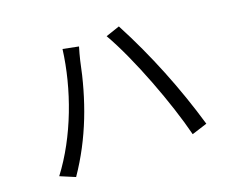

<svg xmlns="http://www.w3.org/2000/svg" viewBox="-110 -837 1175 997"><g transform="rotate(-20 478.0 -338.5)"><path d="M72 -43 153 -9C271 -181 339 -368 380 -571C385 -591 392 -619 399 -641L314 -658C287 -447 202 -214 72 -43ZM798 -11 883 -38C820 -254 734 -469 629 -668L552 -642C645 -481 753 -192 798 -11Z"/></g></svg>

Font: Kinto Sans
Style: Regular
Weight: 400
Designer: Authors: Ryoko NISHIZUKA  (kana & ideographs); Paul D. Hunt (Latin, Greek & Cyrillic); Wenlong ZHANG  (bopomofo); Sandol
Foundry: Adobe Systems Incorporated, ookami Inc.
Version: Version 0.001